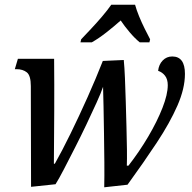

<svg xmlns="http://www.w3.org/2000/svg" viewBox="-20 -786 818 816"><path d="M423 10Q424 -36 423.5 -96.5Q423 -157 422 -219.5Q421 -282 420 -334.5Q419 -387 418 -417Q410 -393 391 -351Q372 -309 348 -258.5Q324 -208 298.5 -158Q273 -108 251.5 -66.5Q230 -25 216 -3L112 8L111 -420Q111 -465 94 -478.5Q77 -492 50 -492H43L56 -536H210Q211 -431 210.5 -313Q210 -195 209 -90H213Q244 -145 280 -218.5Q316 -292 352 -372.5Q388 -453 417 -527L506 -531Q509 -501 511 -454.5Q513 -408 514.5 -354Q516 -300 517.5 -247Q519 -194 519.5 -150.5Q520 -107 519 -82H526Q572 -141 610 -205.5Q648 -270 670.5 -327.5Q693 -385 693 -424Q693 -449 681.5 -464Q670 -479 652 -485Q655 -512 671.5 -529Q688 -546 712 -546Q766 -546 766 -472Q766 -410 734 -337Q702 -264 646.5 -180Q591 -96 522 -1ZM325 -619Q343 -638 367 -663.5Q391 -689 414 -716Q437 -743 453 -766H554Q560 -744 571 -717Q582 -690 595 -664Q608 -638 618 -619L615 -606H574Q553 -623 531 -649Q509 -675 493 -699Q465 -674 432.5 -648.5Q400 -623 370 -606H322Z"/></svg>

Font: Noto Serif SemiCondensed Medium
Style: Italic
Weight: 500
Width: 4
Italic angle: -12°
Designer: Monotype Design Team
Foundry: Monotype Imaging Inc.
Version: Version 2.013